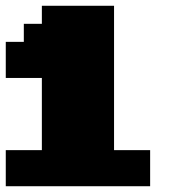

<svg xmlns="http://www.w3.org/2000/svg" viewBox="-20 -895 665 665"><path d="M0 -250H500V-375H375V-875H125V-812.5H62.5V-750H0V-625H125V-375H0Z"/></svg>

Font: Faithful 32x
Style: Bold
Weight: 400
Foundry: Faithful Resource Pack
Version: Version 1.0; January 27, 2023